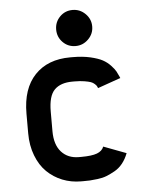

<svg xmlns="http://www.w3.org/2000/svg" viewBox="-52 -752 629 808"><g transform="rotate(-5 262.5 -348.0)"><path d="M363.3 -372.6Q360.8 -378.4 359.4 -381.3Q357.9 -384.3 351.1 -390.6Q344.2 -397 335.2 -400.1Q326.2 -403.3 308.6 -406.2Q291 -409.2 267.6 -409.2H257.8Q208 -409.2 182.1 -383.3Q156.2 -357.4 156.2 -291.5V-208.5Q156.2 -151.4 183.8 -120.8Q211.4 -90.3 257.8 -90.3H267.6Q312 -90.3 334.2 -98.6Q356.4 -106.9 363.3 -125.5L459 -89.4Q449.7 -64.9 435.1 -46.6Q420.4 -28.3 401.6 -17.8Q382.8 -7.3 366.2 -0.7Q349.6 5.9 327.9 8.5Q306.2 11.2 295.2 11.7Q284.2 12.2 267.6 12.2H257.8Q216.3 12.2 179.4 -2.4Q142.6 -17.1 114.5 -44.4Q86.4 -71.8 70.1 -114.3Q53.7 -156.7 53.7 -208.5V-291.5Q53.7 -397.5 108.2 -454.6Q162.6 -511.7 257.8 -511.7H267.6Q309.6 -511.7 342.3 -504.2Q375 -496.6 393.6 -486.6Q412.1 -476.6 426.5 -461.2Q440.9 -445.8 446.5 -435.5Q452.1 -425.3 458 -411.6Q459.5 -408.2 460 -406.7ZM284.7 -709.5Q315.9 -709.5 338.6 -687Q361.3 -664.6 361.3 -633.3Q361.3 -602.1 338.6 -579.6Q315.9 -557.1 284.7 -557.1Q252.9 -557.1 231 -579.3Q209 -601.6 209 -633.3Q209 -665 231 -687.3Q252.9 -709.5 284.7 -709.5Z"/></g></svg>

Font: Anka/Coder Condensed
Style: Bold
Weight: 700
Width: 4
Monospace: yes
Version: Version 001.100